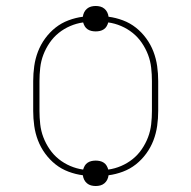

<svg xmlns="http://www.w3.org/2000/svg" viewBox="-20 -581 640 642"><path d="M300 41Q292 41 284.5 39Q277 37 271 32Q265 27 261.5 20Q258 13 257 5Q233 2 209 -7Q185 -16 165.5 -31.5Q146 -47 131 -67.5Q116 -88 107 -111.5Q98 -135 94.5 -160Q91 -185 91 -210V-310Q91 -335 94.5 -360Q98 -385 107 -408.5Q116 -432 131 -452.5Q146 -473 165.5 -488.5Q185 -504 209 -513Q233 -522 257 -525Q258 -533 261.5 -540Q265 -547 271 -552Q277 -557 284.5 -559Q292 -561 300 -561Q308 -561 315.5 -559Q323 -557 329 -552Q335 -547 338.5 -540Q342 -533 343 -525Q367 -522 391 -513Q415 -504 434.5 -488.5Q454 -473 469 -452.5Q484 -432 493 -408.5Q502 -385 505.5 -360Q509 -335 509 -310V-210Q509 -185 505.5 -160Q502 -135 493 -111.5Q484 -88 469 -67.5Q454 -47 434.5 -31.5Q415 -16 391 -7Q367 2 343 5Q342 13 338.5 20Q335 27 329 32Q323 37 315.5 39Q308 41 300 41ZM258 -14Q260 -21 263.5 -27Q267 -33 273 -37Q279 -41 286 -42.5Q293 -44 300 -44Q307 -44 314 -42.5Q321 -41 327 -37Q333 -33 336.5 -27Q340 -21 342 -14Q364 -17 385 -26Q406 -35 423.5 -49Q441 -63 454 -82Q467 -101 475 -122Q483 -143 485.5 -165.5Q488 -188 488 -210V-310Q488 -332 485.5 -354.5Q483 -377 475 -398Q467 -419 454 -438Q441 -457 423.5 -471Q406 -485 385 -494Q364 -503 342 -506Q340 -499 336.5 -493Q333 -487 327 -483Q321 -479 314 -477.5Q307 -476 300 -476Q293 -476 286 -477.5Q279 -479 273 -483Q267 -487 263.5 -493Q260 -499 258 -506Q236 -503 215 -494Q194 -485 176.5 -471Q159 -457 146 -438Q133 -419 125 -398Q117 -377 114.5 -354.5Q112 -332 112 -310V-210Q112 -188 114.5 -165.5Q117 -143 125 -122Q133 -101 146 -82Q159 -63 176.5 -49Q194 -35 215 -26Q236 -17 258 -14Z"/></svg>

Font: Iosevka Aile Thin
Style: Regular
Weight: 100
Designer: Belleve Invis
Foundry: Belleve Invis
Version: Version 31.1.0; ttfautohint (v1.8.4)